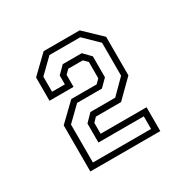

<svg xmlns="http://www.w3.org/2000/svg" viewBox="-81 -772 419 429"><g transform="rotate(-30 128.0 -557.5)"><path d="M37.5 -415V-534L81.5 -576.5H147L157 -586.5V-628.5L147 -638.5H109.5L99.5 -628.5V-597.5H37.5V-657.5L81.5 -700H174.5L218.5 -658V-558.5L174.5 -515H109.5L99.5 -504.5V-476.5H218V-415ZM52.5 -429.5H202.5V-462H85.5V-511L104 -530H168L204 -566V-651L168 -686H88.5L52.5 -651V-612H85.5V-635L104 -653.5H153L171 -635V-581L152.5 -562.5H88.5L52.5 -527.5Z"/></g></svg>

Font: Tourney Thin Light
Style: Regular
Weight: 300
Version: Version 1.015